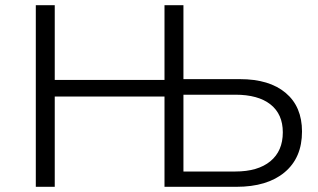

<svg xmlns="http://www.w3.org/2000/svg" viewBox="-20 -720 1224 740"><path d="M118 0V-700H191V-412H614V-700H687V-415H905Q1018 -415 1081 -362Q1144 -309 1144 -213Q1144 -112 1077 -56Q1010 0 891 0H614V-348H191V0ZM687 -59H887Q974 -59 1022 -98.5Q1070 -138 1070 -210Q1070 -280 1022.5 -317.5Q975 -355 887 -355H687Z"/></svg>

Font: Montserrat
Style: Regular
Weight: 400
Designer: Julieta Ulanovsky
Foundry: Julieta Ulanovsky
Version: Version 9.000; ttfautohint (v1.8.4.7-5d5b)